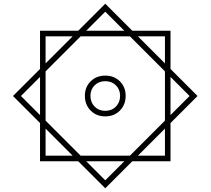

<svg xmlns="http://www.w3.org/2000/svg" viewBox="-20 -803 1136 1036"><path d="M196 -431V-637H402L548 -783L694 -637H900V-431L1046 -285L900 -139V67H694L548 213L402 67H196V-139L50 -285ZM415 37H681L870 -152V-418L681 -607H415L226 -418V-152ZM548 -175Q500 -175 469 -206.5Q438 -238 438 -286Q438 -333 469 -364Q500 -395 548 -395Q596 -395 627 -364Q658 -333 658 -286Q658 -238 627 -206.5Q596 -175 548 -175ZM548 -205Q583 -205 605.5 -228Q628 -251 628 -286Q628 -320 605.5 -342.5Q583 -365 548 -365Q513 -365 490.5 -342.5Q468 -320 468 -286Q468 -251 490.5 -228Q513 -205 548 -205ZM226 -461 372 -607H226ZM724 -607 870 -461V-607ZM870 37V-109L724 37ZM226 37H372L226 -109ZM900 -388V-182L1003 -285ZM548 170 651 67H445ZM196 -182V-388L93 -285ZM445 -637H651L548 -740Z"/></svg>

Font: IBM Plex Sans Arabic ExtraLight
Style: Regular
Weight: 200
Designer: Mike Abbink, Paul van der Laan, Pieter van Rosmalen, Wael Morcos, Khajak Apelian
Foundry: Bold Monday
Version: Version 1.1